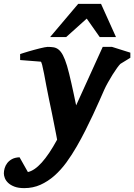

<svg xmlns="http://www.w3.org/2000/svg" viewBox="-101 -742 693 991"><path d="M520 -412.1Q514.2 -406.2 502.9 -390.9Q491.7 -375.5 479.7 -356.2Q467.8 -336.9 456.3 -316.4Q444.8 -295.9 438 -280.8Q427.2 -256.8 412.4 -222.9Q397.5 -189 379.2 -149.9Q360.8 -110.8 339.6 -68.6Q318.4 -26.4 294.9 14.2Q270 57.6 241.5 96.7Q212.9 135.7 179.7 165Q146.5 194.3 107.9 211.7Q69.3 229 23.9 229Q-6.3 229 -26.6 221.2Q-46.9 213.4 -59.1 201.7Q-71.3 189.9 -76.2 176.8Q-81.1 163.6 -81.1 152.8Q-81.1 140.6 -77.1 126.5Q-73.2 112.3 -63.7 99.9Q-54.2 87.4 -38.8 79.1Q-23.4 70.8 0 69.8L43 146Q110.8 131.3 193.8 -21Q192.9 -26.9 189 -46.9Q185.1 -66.9 179.4 -95.7Q173.8 -124.5 166.7 -159.4Q159.7 -194.3 151.9 -230Q144.5 -264.2 138.2 -298.8Q131.8 -333.5 126.5 -361.3Q121.1 -389.2 116.7 -406.5Q112.3 -423.8 108.9 -423.8L2.9 -432.1V-462.9Q8.8 -464.8 20 -468.5Q31.2 -472.2 45.4 -476.3Q59.6 -480.5 74.7 -484.6Q89.8 -488.8 103.8 -492.2Q117.7 -495.6 128.7 -497.8Q139.6 -500 145 -500Q161.6 -500 175.5 -497.8Q189.5 -495.6 201.4 -486.1Q213.4 -476.6 223.9 -456.8Q234.4 -437 245.1 -401.9Q250 -384.8 255.9 -361.6Q261.7 -338.4 267.6 -311.8Q273.4 -285.2 279.8 -256.3Q286.1 -227.5 292 -198.2L429.2 -500H477.1L571.8 -470.2V-443.8ZM413.6 -550.8 346.7 -646 240.7 -550.8H157.7L302.7 -722.2H420.4L497.6 -550.8Z"/></svg>

Font: Charis SIL Viet
Style: Bold Italic
Weight: 700
Italic angle: -11°
Foundry: SIL International
Version: Version 5.000